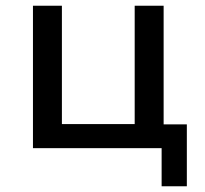

<svg xmlns="http://www.w3.org/2000/svg" viewBox="-20 -517 715 670"><path d="M544 133V0H95V-497H196V-84H450V-497H551V-83H632V133Z"/></svg>

Font: Nunito Sans 7pt Medium
Style: Regular
Weight: 500
Designer: Vernon Adams
Foundry: Vernon Adams
Version: Version 3.101;gftools[0.9.27]